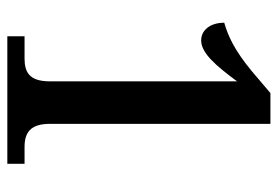

<svg xmlns="http://www.w3.org/2000/svg" viewBox="-137 -621 758 524"><g transform="rotate(90 242.0 -359.0)"><path d="M79 0H427V-47H381C342 -47 318 -63 318 -116V-718H234L174 -667C116 -619 77 -602 42 -592C42 -553 63 -529 90 -529C125 -529 159 -569 202 -627V-116C202 -58 175 -47 139 -47H79Z"/></g></svg>

Font: Noto Serif Ethiopic Condensed SemiBold
Style: Regular
Weight: 600
Width: 3
Designer: Monotype Design Team
Foundry: Monotype Imaging Inc.
Version: Version 2.102